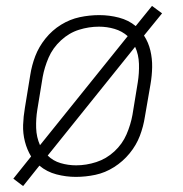

<svg xmlns="http://www.w3.org/2000/svg" viewBox="-20 -589 616 648"><path d="M58 39 113 -30Q138 -9 170.5 -0.5Q203 8 236 8Q269 8 302 1Q335 -6 365 -25Q395 -44 417.5 -71.5Q440 -99 452 -130.5Q464 -162 469 -195L488 -305Q493 -334 493.5 -362.5Q494 -391 487.5 -418.5Q481 -446 466 -469L527 -544L493 -569L438 -501Q414 -521 381.5 -529.5Q349 -538 315 -538Q282 -538 249 -531Q216 -524 186 -505.5Q156 -487 133.5 -459Q111 -431 99 -399.5Q87 -368 82 -335L64 -225Q59 -196 58 -167.5Q57 -139 64 -111.5Q71 -84 85 -61L25 14ZM115 -99Q103 -126 102 -157Q101 -188 106 -219L124 -329Q130 -362 144 -394.5Q158 -427 185.5 -452.5Q213 -478 246.5 -488.5Q280 -499 314 -499Q341 -499 366.5 -491.5Q392 -484 411 -467ZM237 -31Q210 -31 184.5 -38.5Q159 -46 141 -64L436 -431Q448 -405 449 -373.5Q450 -342 445 -311L427 -201Q421 -168 407 -135.5Q393 -103 366 -78Q339 -53 305 -42Q271 -31 237 -31Z"/></svg>

Font: Iosevka Sparkle Extralight
Style: Italic
Weight: 200
Italic angle: -9°
Designer: Belleve Invis
Foundry: Belleve Invis
Version: Version 4.5.0; ttfautohint (v1.8.3)